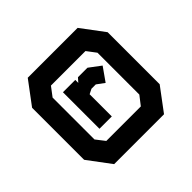

<svg xmlns="http://www.w3.org/2000/svg" viewBox="-130 -848 814 814"><g transform="rotate(-45 276.5 -441.0)"><path d="M50 -285V-597L127 -700H426L503 -597V-285L426 -182H127ZM380 -275 411 -315V-566L380 -607H173L142 -566V-315L173 -275ZM189 -551H263V-533L279 -551H336L388 -512L345 -451L311 -476H285L263 -465V-332H189Z"/></g></svg>

Font: Turret Road
Style: Bold
Weight: 700
Designer: Noponies
Foundry: Noponies
Version: Version 1.001; ttfautohint (v1.8)